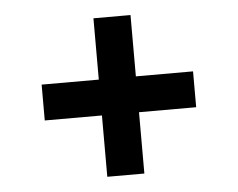

<svg xmlns="http://www.w3.org/2000/svg" viewBox="-40 -631 681 549"><g transform="rotate(-5 300.0 -356.5)"><path d="M246.8 -129.3V-305.3H82.7V-408.2H246.8V-584.2H353.2V-408.2H517.3V-305.3H353.2V-129.3Z"/></g></svg>

Font: Red Hat Display VF
Style: Regular
Weight: 300
Designer: Pentagram, MCKL
Foundry: Pentagram, MCKL
Version: Version 1.023